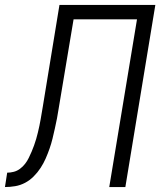

<svg xmlns="http://www.w3.org/2000/svg" viewBox="-53 -755 673 775"><path d="M-33 0 -24 -58Q-11 -58 2.5 -61.5Q16 -65 27.5 -73.5Q39 -82 48 -93.5Q57 -105 63 -117.5Q69 -130 74.5 -142.5Q80 -155 84.5 -168Q89 -181 93 -194Q97 -207 100 -220.5Q103 -234 106 -247Q109 -260 111 -273Q113 -286 115.5 -299.5Q118 -313 120 -326L187 -735H574L453 0H388L500 -677H244L184 -318Q181 -297 177 -277Q173 -257 168.5 -236.5Q164 -216 159 -195.5Q154 -175 147 -155Q140 -135 131.5 -115.5Q123 -96 111 -77.5Q99 -59 83 -43Q67 -27 48 -17Q29 -7 8 -3.5Q-13 0 -33 0Z"/></svg>

Font: Iosevka Light Extended
Style: Italic
Weight: 300
Width: 7
Italic angle: -9°
Monospace: yes
Designer: Belleve Invis
Foundry: Belleve Invis
Version: Version 32.5.0; ttfautohint (v1.8.4)